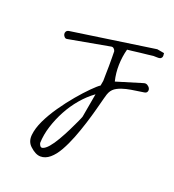

<svg xmlns="http://www.w3.org/2000/svg" viewBox="-196 -719 941 1041"><g transform="rotate(30 275.0 -198.5)"><path d="M311 -285Q311 -289 311 -300Q311 -311 311 -314Q309 -324 305.5 -348Q302 -372 297.5 -399Q293 -426 288.5 -449.5Q284 -473 282 -483Q278 -491 270.5 -495.5Q263 -500 254 -496L29 -413Q20 -409 12.5 -414Q5 -419 1.5 -427Q-2 -435 1 -443Q4 -451 14 -455L479 -609H521Q527 -593 524.5 -585Q522 -577 515 -574Q508 -571 498.5 -570Q489 -569 479 -567Q471 -564 451 -558.5Q431 -553 408 -546Q385 -539 365.5 -533Q346 -527 338 -525Q334 -479 341 -432Q348 -385 367 -342L507 -413Q518 -419 529 -414.5Q540 -410 545.5 -402Q551 -394 549 -384.5Q547 -375 535 -371Q516 -364 490.5 -356Q465 -348 440 -337.5Q415 -327 394.5 -311.5Q374 -296 367 -272Q364 -264 361.5 -234Q359 -204 355.5 -162.5Q352 -121 345.5 -71.5Q339 -22 329.5 25.5Q320 73 305.5 114.5Q291 156 269.5 181.5Q248 207 220 211.5Q192 216 155 192Q125 173 122 133.5Q119 94 132.5 45Q146 -4 170.5 -57Q195 -110 222 -156.5Q249 -203 273.5 -238Q298 -273 311 -285ZM311 -90Q311 -97 311 -116V-202Q311 -221 311 -230Q276 -194 249.5 -148.5Q223 -103 206.5 -53Q190 -3 183 49Q176 101 183 149Q194 172 208 165Q222 158 236 134.5Q250 111 263 75.5Q276 40 286 6Q296 -28 303 -55Q310 -82 311 -90Z"/></g></svg>

Font: Liu Jian Mao Cao
Style: Regular
Weight: 400
Designer: ZhongQi
Foundry: ZhongQi
Version: Version 1.001